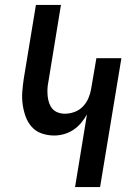

<svg xmlns="http://www.w3.org/2000/svg" viewBox="-20 -755 540 775"><path d="M283 0 331 -293Q321 -275 307 -258.5Q293 -242 275.5 -230.5Q258 -219 238 -213.5Q218 -208 199 -208Q172 -208 148 -216.5Q124 -225 108 -243Q92 -261 83.5 -284.5Q75 -308 71.5 -333.5Q68 -359 70 -385Q72 -411 76 -438L125 -735H226L175 -423Q172 -409 171.5 -394.5Q171 -380 172.5 -366Q174 -352 178.5 -339Q183 -326 191.5 -316Q200 -306 213.5 -301Q227 -296 242 -296Q261 -296 280.5 -303Q300 -310 314.5 -325Q329 -340 337 -359Q345 -378 348 -397L369 -520H470L384 0Z"/></svg>

Font: Iosevka Semibold Oblique
Style: Regular
Weight: 600
Italic angle: -9°
Monospace: yes
Designer: Belleve Invis
Foundry: Belleve Invis
Version: Version 32.5.0; ttfautohint (v1.8.4)